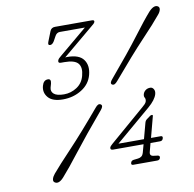

<svg xmlns="http://www.w3.org/2000/svg" viewBox="-81 -797 911 900"><g transform="rotate(-10 374.0 -346.5)"><path d="M575.5 -184Q578 -194 585.5 -199.5L600.5 -210.5Q605.5 -215 611 -215Q617.5 -215 615 -208L589 -109.5H635Q646 -109.5 643 -98.5Q640 -86.5 628 -86.5H582.5L572 -46.5Q566.5 -27.5 586 -25L605.5 -22.5Q616.5 -21 614 -10.5Q611 0 599.5 0H485.5Q474 0 477 -10.5Q479.5 -21 491 -22.5L512.5 -25Q533 -27.5 538.5 -46.5L549.5 -86.5H404.5Q390.5 -86.5 393 -98Q395.5 -105 406.5 -114L573.5 -258Q580.5 -264 586.5 -270Q592.5 -276 594.5 -283Q597 -294 592.8 -300.5Q588.5 -307 591.5 -318Q594.5 -328 603.5 -335Q612.5 -342 626 -342Q636 -342 642 -332.2Q648 -322.5 644 -308Q636.5 -282 601.5 -252L434 -109.5H555.5ZM479 -399.5Q463.5 -380.5 452.5 -388Q442 -395 458.5 -413.5Q552.5 -524.5 603.2 -592Q654 -659.5 685 -694.5Q711.5 -722.5 729 -710.5Q736.5 -705 733.5 -693.5Q730.5 -682 720 -670.5Q692 -636 632.2 -573Q572.5 -510 479 -399.5ZM358 -294Q373 -313 384.5 -305Q395.5 -297.5 380 -279Q290.5 -173 236.5 -103.2Q182.5 -33.5 151.5 1Q126 29.5 108 17Q100 11.5 103 0.2Q106 -11 116 -23Q145 -57.5 207 -123Q269 -188.5 358 -294ZM354.5 -451Q343.5 -408.5 304 -383.8Q264.5 -359 214.5 -359Q165 -359 144.5 -383Q124 -407 132.5 -438Q139.5 -464 160.5 -464Q177 -464 171.5 -441.5L166.5 -424Q161.5 -405.5 175.5 -393.5Q189.5 -381.5 223.5 -381.5Q256.5 -381.5 284.5 -399.8Q312.5 -418 321.5 -452Q332 -490.5 316 -510.2Q300 -530 250.5 -530H234Q220.5 -530 223.5 -541.5Q225 -547 229.5 -551.8Q234 -556.5 240.5 -561.5L373.5 -673H254Q239 -673 230.5 -656.5L219 -635.5Q210 -620.5 199.5 -620.5Q186.5 -620.5 193.5 -637.5L212 -684.5Q218.5 -700.5 236 -700.5H412.5Q424 -700.5 422 -691.5Q420.5 -687 416 -682.8Q411.5 -678.5 404.5 -673L258.5 -551Q265 -551.5 268 -551.5Q324.5 -551.5 345.2 -523Q366 -494.5 354.5 -451Z"/></g></svg>

Font: Fraunces 9pt S100 Thin
Style: Italic
Weight: 100
Italic angle: -16°
Version: Version 1.000; ttfautohint (v1.8.3)